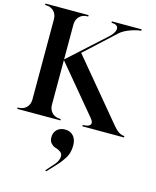

<svg xmlns="http://www.w3.org/2000/svg" viewBox="-156 -854 1071 1321"><g transform="rotate(15 380.0 -193.5)"><path d="M0 0V-10H4Q40 -10 62 -32Q84 -54 84 -90V-660Q84 -696 62 -718Q40 -740 4 -740H0V-750H307V-740H303Q267 -740 245 -718Q223 -696 223 -660V-412L479 -644Q506 -668 515.5 -690.5Q525 -713 514.5 -726.5Q504 -740 474 -740H473V-750H685V-740Q651 -737 607 -721Q563 -705 537 -681L325 -486L680 -60Q721 -10 760 -10V0H464V-10Q506 -10 516.5 -26.5Q527 -43 505 -69L223 -407V-90Q223 -54 245 -32Q267 -10 303 -10H307V0ZM304 363 295 359Q305 347 324 326Q343 305 351.5 295Q360 285 367.5 269.5Q375 254 375 238Q375 219 359.5 207.5Q344 196 326 191.5Q308 187 292.5 171Q277 155 277 128Q277 93 298.5 72.5Q320 52 356 52Q393 52 415 76.5Q437 101 437 143Q437 171 431 194Q425 217 409 241Q393 265 382 278.5Q371 292 343.5 321Q316 350 304 363Z"/></g></svg>

Font: Gloock
Style: Regular
Weight: 400
Designer: Duarte Pinto
Foundry: Duarte Pinto
Version: Version 1.000